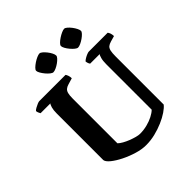

<svg xmlns="http://www.w3.org/2000/svg" viewBox="-241 -1096 1266 1266"><g transform="rotate(-45 392.5 -463.0)"><path d="M397.5 0Q357.5 0 312 -13.8Q266.5 -27.5 225.5 -48Q184.5 -68.5 157.2 -90.5Q130 -112.5 127.5 -130V-564.5Q127.5 -596 133.2 -616Q139 -636 145 -641.5H53.5Q51 -646.5 47 -654.2Q43 -662 42 -673Q47.5 -679.5 60 -686.5Q72.5 -693.5 85.2 -698.8Q98 -704 103.5 -704H348.5Q353 -698.5 357.5 -686.5Q362 -674.5 362 -659L318.5 -646Q301 -641 290.5 -632Q280 -623 275.8 -606.2Q271.5 -589.5 271.5 -560V-143Q282.5 -132 302 -121Q321.5 -110 344 -101.2Q366.5 -92.5 387.2 -87Q408 -81.5 421.5 -81.5Q456 -81.5 488.2 -89.8Q520.5 -98 546.8 -111.5Q573 -125 588 -140V-564Q588 -596 593.8 -616.2Q599.5 -636.5 604.5 -641.5H516Q512 -646 508.8 -654.2Q505.5 -662.5 504.5 -673Q510.5 -679.5 522.5 -686.8Q534.5 -694 547 -699Q559.5 -704 565.5 -704H741.5Q746.5 -698 750.8 -687Q755 -676 755.5 -659L717 -648Q697.5 -642.5 687 -633.8Q676.5 -625 672.2 -607Q668 -589 668 -554.5V-108Q655 -91 627 -72Q599 -53 561.5 -36.8Q524 -20.5 481.8 -10.2Q439.5 0 397.5 0ZM534.5 -772.5Q526.7 -772.5 514.3 -782.2Q502 -792 489.8 -806.5Q477.5 -821 469.5 -835.6Q461.5 -850.2 461.5 -859.5Q461.5 -868.2 472.5 -879.1Q483.5 -890 499.8 -900.8Q516 -911.5 531.8 -918.5Q547.6 -925.5 557 -925.5Q565.5 -925.5 577.2 -915.5Q589 -905.5 600.2 -890.8Q611.4 -876 618.7 -861.3Q626 -846.5 626 -837.4Q626 -829.5 615.8 -818.5Q605.5 -807.5 590.5 -797Q575.5 -786.5 560.1 -779.5Q544.8 -772.5 534.5 -772.5ZM304.7 -772.5Q296.7 -772.5 284.1 -782.2Q271.5 -792 259.2 -806.8Q247 -821.5 238.8 -835.9Q230.5 -850.3 230.5 -859.5Q230.5 -868.2 241.8 -879.1Q253 -890 269 -900.8Q285 -911.5 301 -918.5Q317 -925.5 326.5 -925.5Q335 -925.5 346.5 -915.8Q358 -906 369.5 -891.5Q381 -877 388.2 -862.3Q395.5 -847.6 395.5 -837.4Q395.5 -829.5 385.5 -818.5Q375.5 -807.5 360.8 -797Q346 -786.5 330.5 -779.5Q315 -772.5 304.7 -772.5Z"/></g></svg>

Font: Texturina Medium
Style: Regular
Weight: 500
Designer: Guillermo Torres Carreño
Foundry: Omnibus-Type
Version: Version 1.003